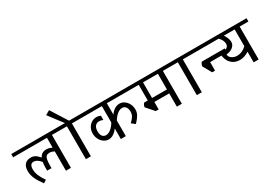

<svg xmlns="http://www.w3.org/2000/svg" viewBox="-3 -1930 4111 2932"><g transform="rotate(-30 2052.0 -464.0)"><path d="M816 -580H662V0H574V-341Q547 -354 530 -359Q513 -364 494 -364Q458 -364 438.5 -348Q419 -332 411 -294.5Q403 -257 403 -188V-144H326V-195Q326 -248 334 -293Q302 -331 273 -349Q244 -367 214 -367Q145 -367 145 -270Q145 -216 167.5 -160.5Q190 -105 240 -34L188 0Q121 -92 93 -156.5Q65 -221 65 -284Q65 -361 101.5 -402Q138 -443 208 -443Q249 -443 281 -425Q313 -407 354 -359Q391 -433 476 -433Q499 -433 521.5 -427Q544 -421 574 -408V-580H-22V-638H816Z M772 -580V-638H924L738 -883V-887L810 -928H814L997 -638H1168V-580H1014V0H926V-580Z M1630 -580V-380Q1664 -428 1705.5 -453.5Q1747 -479 1791 -479Q1836 -479 1875.5 -452Q1915 -425 1938 -379Q1961 -333 1961 -280Q1961 -230 1937 -186.5Q1913 -143 1856 -83L1793 -132Q1842 -178 1861 -212.5Q1880 -247 1880 -289Q1880 -341 1857 -371.5Q1834 -402 1794 -402Q1753 -402 1710 -368.5Q1667 -335 1630 -275V0H1542V-186Q1507 -137 1465.5 -111.5Q1424 -86 1381 -86Q1336 -86 1296.5 -113.5Q1257 -141 1234 -187Q1211 -233 1211 -287Q1211 -340 1234 -383.5Q1257 -427 1297 -452Q1337 -477 1386 -477Q1422 -477 1456 -460V-386Q1416 -401 1390 -401Q1344 -401 1318 -369Q1292 -337 1292 -279Q1292 -224 1314.5 -193.5Q1337 -163 1377 -163Q1419 -163 1461.5 -196Q1504 -229 1542 -291V-580H1124V-638H2048V-580Z M2772 -580H2618V0H2530V-234H2268V-103H2217L2098 -238Q2100 -256 2109.5 -276.5Q2119 -297 2130 -304H2192V-580H2004V-638H2772ZM2530 -304V-580H2268V-304Z M2882 -580H2728V-638H3124V-580H2970V0H2882Z M3080 -638H3586V-580H3080ZM3205 -405H3608V-335H3310V-185H3259L3173 -339Q3175 -357 3184.5 -377.5Q3194 -398 3205 -405Z M4126 -580H3972V0H3884V-187Q3841 -160 3802.5 -147.5Q3764 -135 3724 -135Q3629 -135 3570.5 -197Q3512 -259 3507 -366Q3586 -368 3624 -390.5Q3662 -413 3662 -457Q3662 -488 3646 -520Q3630 -552 3601 -580H3420V-638H4126ZM3884 -284V-580H3693Q3715 -551 3730 -512.5Q3745 -474 3745 -442Q3745 -390 3700.5 -353.5Q3656 -317 3585 -311Q3585 -270 3625 -241Q3665 -212 3721 -212Q3763 -212 3805 -230.5Q3847 -249 3884 -284Z"/></g></svg>

Font: AmikoRegular
Style: Regular
Weight: 400
Designer: Pablo Impallari, Rodrigo Fuenzalida, Andres Torresi
Foundry: Impallari Type
Version: Version 1.000; ttfautohint (v1.3)